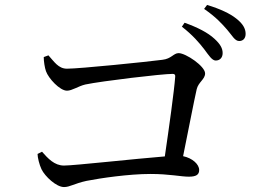

<svg xmlns="http://www.w3.org/2000/svg" viewBox="-20 -815 1040 777"><path d="M807 -615C825 -591 838 -570 853 -570C870 -570 881 -582 881 -600C881 -619 872 -636 848 -658C821 -683 780 -704 727 -723L716 -707C760 -673 787 -641 807 -615ZM899 -695C920 -671 930 -649 948 -649C964 -649 974 -660 974 -678C974 -699 963 -719 936 -740C911 -760 871 -779 818 -795L806 -779C855 -745 877 -720 899 -695ZM132 -192C132 -178 139 -149 148 -130C162 -101 208 -58 239 -58C263 -58 280 -72 330 -83C386 -94 501 -111 589 -111C666 -111 712 -100 744 -100C774 -100 786 -108 786 -127C786 -150 759 -175 721 -183C743 -291 765 -406 776 -454C783 -483 810 -494 810 -518C810 -547 732 -600 703 -600C682 -600 674 -577 637 -573C577 -565 302 -537 251 -537C216 -537 199 -566 176 -591L157 -584C157 -567 161 -541 166 -527C176 -498 222 -448 251 -448C272 -448 296 -466 325 -473C392 -487 635 -516 679 -516C687 -516 690 -512 689 -504C685 -448 664 -298 647 -182C532 -173 280 -145 239 -145C200 -145 174 -174 150 -201Z"/></svg>

Font: Noto Serif HK Medium
Style: Regular
Weight: 500
Designer: Ryoko NISHIZUKA 西塚涼子 (kana & ideographs); Frank Grießhammer (Latin, Greek & Cyrillic); Wenlong ZHANG 张文龙 (bopomofo); San
Foundry: Adobe
Version: Version 2.001;hotconv 1.1.0;makeotfexe 2.6.0